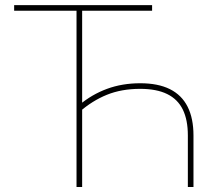

<svg xmlns="http://www.w3.org/2000/svg" viewBox="-20 -748 866 768"><path d="M541 -415Q612.3 -415 659.7 -391.4Q707 -367.7 730.5 -321Q753.9 -274.4 753.9 -206.1V0H731.4V-206.1Q731.4 -268.6 711.2 -309.8Q690.9 -351.1 648.7 -371.8Q606.4 -392.6 540.5 -392.6Q466.3 -392.6 407.7 -368.9Q349.1 -345.2 297.9 -300.3V-328.6Q347.2 -370.1 408 -392.6Q468.8 -415 541 -415ZM308.6 -715.8V0H286.1V-715.8ZM36.6 -705.1V-727.5H588.4V-705.1Z"/></svg>

Font: Inter 28pt Thin
Style: Regular
Weight: 250
Designer: Rasmus Andersson
Foundry: rsms
Version: Version 4.001;git-66647c0bb